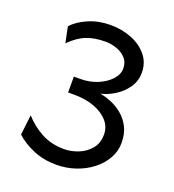

<svg xmlns="http://www.w3.org/2000/svg" viewBox="-134 -829 854 944"><g transform="rotate(20 293.0 -356.5)"><path d="M200.2 -424.8H234.4Q283.2 -424.8 324.2 -442.1Q365.2 -459.5 390.1 -486.8Q415 -514.2 415 -544.4Q415 -577.6 395.5 -598.6Q376 -619.6 346.9 -629.6Q317.9 -639.6 288.1 -639.6Q231.9 -639.6 189.2 -623Q146.5 -606.4 105 -564L87.9 -647Q117.2 -680.2 169.7 -702.6Q222.2 -725.1 283.2 -725.1Q343.8 -725.1 394.8 -704.8Q445.8 -684.6 476.8 -646.7Q507.8 -608.9 507.8 -556.6Q507.8 -512.2 483.2 -477.3Q458.5 -442.4 422.4 -420.2Q386.2 -397.9 351.6 -390.6Q377.4 -386.2 408.7 -373.8Q439.9 -361.3 468 -338.6Q496.1 -315.9 514.2 -281.2Q532.2 -246.6 532.2 -197.8Q532.2 -154.8 510.7 -116.7Q489.3 -78.6 452.1 -49.6Q415 -20.5 366.9 -4.2Q318.8 12.2 266.1 12.2Q201.2 12.2 146.7 -10.3Q92.3 -32.7 53.7 -68.4L65.9 -173.3Q106 -128.4 158 -100.8Q210 -73.2 275.9 -73.2Q313.5 -73.2 350.6 -88.1Q387.7 -103 412.4 -132.8Q437 -162.6 437 -207.5Q437 -247.6 410.4 -277.6Q383.8 -307.6 337.9 -324.7Q292 -341.8 234.4 -341.8H200.2Z"/></g></svg>

Font: Kanchenjunga
Style: Regular
Weight: 400
Designer: Becca Hirsbrunner Spalinger
Foundry: SIL International
Version: Version 2.001